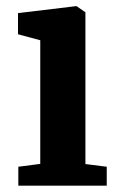

<svg xmlns="http://www.w3.org/2000/svg" viewBox="-20 -588 382 608"><path d="M38 0V-60L107.5 -69V-460.5L37 -479.5V-546.5L220.5 -568.5H222.5L250.5 -549V-68.5L318 -60V0Z"/></svg>

Font: Merriweather Light 18pt
Style: Bold
Weight: 700
Version: Version 2.100